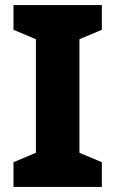

<svg xmlns="http://www.w3.org/2000/svg" viewBox="-20 -734 453 754"><path d="M380 0V-97L292 -134V-580L380 -617V-714H33V-617L121 -580V-134L33 -97V0Z"/></svg>

Font: Noto Sans Gurmukhi ExtraBold
Style: Regular
Weight: 800
Designer: Jelle Bosma - Monotype Design Team
Foundry: Monotype Imaging Inc.
Version: Version 2.004